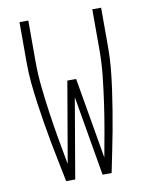

<svg xmlns="http://www.w3.org/2000/svg" viewBox="-83 -796 666 857"><g transform="rotate(-10 250.0 -367.5)"><path d="M147 0Q138 -45 128.5 -91Q119 -137 110.5 -182.5Q102 -228 94.5 -274Q87 -320 80.5 -366Q74 -412 69.5 -458.5Q65 -505 65 -551V-735H105V-551Q105 -491 111.5 -431Q118 -371 126.5 -311.5Q135 -252 145.5 -192.5Q156 -133 167 -74L230 -441H270L333 -74Q344 -133 354.5 -192.5Q365 -252 373.5 -311.5Q382 -371 388.5 -431Q395 -491 395 -551V-735H435V-551Q435 -505 430.5 -458.5Q426 -412 419.5 -366Q413 -320 405.5 -274Q398 -228 389.5 -182.5Q381 -137 371.5 -91Q362 -45 353 0H312L250 -362L188 0Z"/></g></svg>

Font: Iosevka Curly Extralight
Style: Regular
Weight: 200
Monospace: yes
Designer: Belleve Invis
Foundry: Belleve Invis
Version: Version 22.1.2; ttfautohint (v1.8.4)